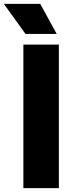

<svg xmlns="http://www.w3.org/2000/svg" viewBox="-66 -970 378 990"><path d="M54.5 0V-740H237.5V0ZM65.5 -795 -46 -950H141.5L226.5 -795Z"/></svg>

Font: Encode Sans SmCnd XBd
Style: Regular
Weight: 800
Width: 4
Designer: Multiple Designers
Foundry: Impallari Type
Version: Version 3.002; ttfautohint (v1.8.3) -l 8 -r 50 -G 200 -x 14 